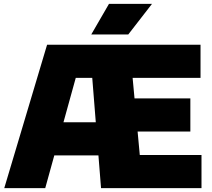

<svg xmlns="http://www.w3.org/2000/svg" viewBox="-20 -971 1096 991"><path d="M2 0 223 -740H542.5V-569H371L213.5 0ZM186.5 -169 232 -340H538V-169ZM501.5 0 442.5 -740H1015V-569H664.5L701.5 -171H1020V0ZM580 -292V-463H962.5V-292ZM451 -793 542.5 -951H764.5L642 -793Z"/></svg>

Font: Encode Sans SC Black
Style: Regular
Weight: 900
Version: Version 3.002